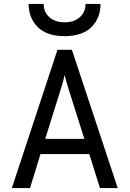

<svg xmlns="http://www.w3.org/2000/svg" viewBox="-20 -952 656 972"><path d="M432 -172H185L132 0H40L271 -700H344L576 0H486ZM407 -249 326 -505Q314 -544 307 -573Q303 -549 289 -505L209 -249ZM125 -932H201Q201 -890 230.5 -864.5Q260 -839 307 -839Q354 -839 383.5 -864.5Q413 -890 413 -932H489Q489 -861 443 -815Q397 -769 307 -769Q217 -769 171 -815Q125 -861 125 -932Z"/></svg>

Font: Overpass Mono
Style: Regular
Weight: 400
Monospace: yes
Designer: Delve Withrington, Dave Bailey
Foundry: Delve Fonts
Version: Version 1.000;DELV;Overpass